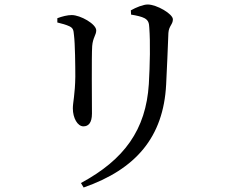

<svg xmlns="http://www.w3.org/2000/svg" viewBox="-20 -775 1040 854"><path d="M719 -399C722 -460 727 -569 729 -628C731 -660 749 -666 749 -689C749 -713 677 -755 637 -755C617 -755 585 -742 562 -729L563 -710C588 -706 610 -701 623 -694C641 -684 643 -671 644 -652C649 -587 647 -487 642 -401C629 -198 533 -65 340 39L352 59C584 -22 707 -165 719 -399ZM289 -658C305 -650 307 -642 309 -619C314 -581 315 -481 315 -434C314 -356 304 -319 304 -293C304 -250 325 -213 351 -213C373 -213 389 -228 389 -270C389 -319 387 -526 390 -570C393 -608 408 -619 408 -640C408 -668 338 -708 299 -708C280 -708 256 -702 235 -694V-675C256 -670 274 -665 289 -658Z"/></svg>

Font: Noto Serif CJK JP Medium
Style: Regular
Weight: 500
Designer: Ryoko NISHIZUKA 西塚涼子 (kana & ideographs); Frank Grießhammer (Latin, Greek & Cyrillic); Wenlong ZHANG 张文龙 (bopomofo); San
Foundry: Adobe Systems Incorporated
Version: Version 1.000;PS 1;hotconv 16.6.53;makeotf.lib2.5.65590